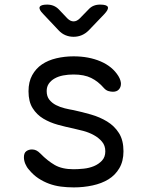

<svg xmlns="http://www.w3.org/2000/svg" viewBox="-20 -805 640 835"><path d="M301 10Q272 10 245 6.5Q218 3 193.5 -6Q169 -15 147 -29.5Q125 -44 106 -67Q96 -78 90 -92.5Q84 -107 84 -121Q84 -140 94.5 -147.5Q105 -155 119 -155Q129 -155 137.5 -151Q146 -147 156 -137Q186 -106 218 -87.5Q250 -69 300 -69Q320 -69 344 -71.5Q368 -74 388.5 -82.5Q409 -91 423.5 -106.5Q438 -122 438 -147Q438 -172 423.5 -189Q409 -206 388 -217.5Q367 -229 343 -235.5Q319 -242 300 -246Q266 -253 231.5 -262.5Q197 -272 168.5 -289Q140 -306 122 -334.5Q104 -363 104 -408Q104 -449 120 -478Q136 -507 162.5 -525Q189 -543 225 -551.5Q261 -560 300 -560Q366 -560 417.5 -538Q469 -516 495 -474Q501 -464 503.5 -455.5Q506 -447 506 -441Q506 -426 497 -416Q488 -406 471 -406Q462 -406 451.5 -409Q441 -412 432 -422Q407 -451 376.5 -466Q346 -481 300 -481Q276 -481 255 -477Q234 -473 218 -464Q202 -455 192.5 -441.5Q183 -428 183 -409Q183 -386 194.5 -371.5Q206 -357 223.5 -348Q241 -339 261.5 -334Q282 -329 300 -326Q337 -318 375.5 -307Q414 -296 446 -276.5Q478 -257 497.5 -226Q517 -195 517 -147Q517 -104 499 -73.5Q481 -43 451.5 -25Q422 -7 382.5 1.5Q343 10 301 10ZM185 -785Q200 -785 212.5 -780Q225 -775 235 -765L273 -725Q286 -712 300 -712Q314 -712 327 -725L365 -764Q375 -775 387.5 -780Q400 -785 415 -785Q445 -785 449 -774.5Q453 -764 433 -743L366 -673Q352 -659 335.5 -652Q319 -645 300 -645Q281 -645 264.5 -652Q248 -659 235 -673L168 -744Q148 -764 152.5 -774.5Q157 -785 185 -785Z"/></svg>

Font: Maple Mono Normal NL Light
Style: Regular
Weight: 300
Monospace: yes
Designer: subframe7536
Version: Version 7.000